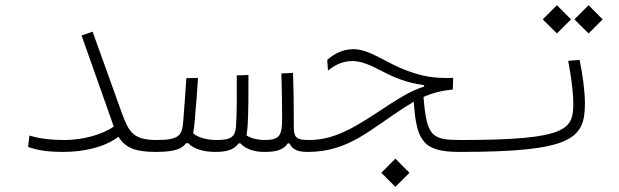

<svg xmlns="http://www.w3.org/2000/svg" viewBox="-20 -584 2384 740"><path d="M223.6 1.5C301.8 1.5 383.3 -16.1 436.5 -57.1C465.3 -10.7 506.3 1 580.1 1.5C603.5 1.5 615.7 -2 615.7 -21.5C615.7 -36.6 610.8 -44.4 585.9 -44.4C491.7 -44.4 476.1 -74.7 446.8 -156.2L336.9 -461.9L294.4 -447.3L418.5 -96.2C367.2 -61 291 -44.4 228.5 -44.4C181.2 -44.4 138.2 -48.3 93.3 -61.5L88.4 -17.6C132.8 -1.5 181.2 1.5 223.6 1.5Z M809.6 1.5C848.6 1.5 880.4 -4.4 899.9 -31.7H906.2C929.2 -6.8 965.8 1.5 997.6 1.5C1034.7 1.5 1070.3 -2 1089.4 -31.7H1095.2C1108.4 -5.4 1130.9 1.5 1166 1.5C1189.5 1.5 1203.1 -2 1203.1 -23.4C1203.1 -38.1 1196.8 -44.4 1171.9 -44.4C1111.8 -44.4 1111.8 -58.1 1112.3 -118.7C1112.3 -118.7 1112.3 -118.7 1112.3 -118.7C1112.3 -122.6 1112.3 -127 1112.3 -131.3C1112.3 -182.1 1111.8 -236.3 1109.4 -303.2L1064.5 -300.8C1066.4 -234.9 1067.4 -184.1 1067.4 -127.9C1067.4 -62 1058.1 -44.4 1000 -44.4C980.5 -44.4 952.6 -47.9 930.2 -62C932.1 -75.2 933.6 -89.4 934.6 -101.1C937.5 -151.9 938 -231.4 937.5 -294.9L892.6 -293.5C893.1 -225.6 893.1 -145 889.6 -96.7C886.7 -57.6 871.6 -44.4 815.9 -44.4C784.2 -44.4 748 -50.8 724.6 -69.8C727.5 -85.9 729.5 -106.4 731.4 -130.4C736.3 -183.6 739.7 -228 743.2 -283.7L698.2 -282.7C694.3 -224.1 691.4 -182.6 686 -113.8C682.1 -64 671.4 -44.4 585.9 -44.4L581.5 1.5C663.1 1.5 682.6 -14.2 696.8 -31.7L705.6 -32.2C726.6 -8.3 770 1.5 809.6 1.5Z M1752 1.5C1775.4 1.5 1789.6 -3.9 1789.6 -21.5C1789.6 -38.6 1782.2 -44.4 1757.8 -44.4C1644.5 -44.4 1624.5 -56.2 1612.3 -210.4C1646.5 -225.6 1682.1 -234.9 1725.1 -238.8L1726.6 -283.7C1649.4 -281.7 1610.8 -289.6 1553.2 -310.1C1466.3 -340.8 1407.7 -394.5 1341.3 -394.5C1301.8 -394.5 1266.6 -376.5 1241.2 -353L1244.1 -312C1274.9 -336.4 1302.2 -348.6 1338.4 -348.6C1388.7 -348.6 1435.1 -316.4 1486.3 -293C1541.5 -267.6 1584 -260.3 1614.7 -255.9V-250.5C1565.9 -234.9 1524.4 -209.5 1479.5 -180.2C1363.8 -104.5 1279.8 -44.4 1171.9 -44.4C1149.9 -44.4 1137.7 -37.6 1137.7 -21C1137.7 -5.4 1150.4 1.5 1166 1.5C1323.2 1.5 1403.3 -83 1543.5 -172.9C1554.2 -179.7 1564.5 -186 1574.7 -191.9C1585 -38.6 1611.8 1.5 1752 1.5ZM1503.9 136.2 1558.1 82 1503.9 27.3 1449.7 82Z M1752 1.5C2186 1.5 2234.4 -49.3 2234.4 -185.5C2234.4 -231.9 2225.6 -296.9 2213.9 -353L2169.9 -349.6C2180.2 -294.9 2189.5 -233.4 2189.5 -184.6C2189.5 -85.9 2168 -44.4 1757.8 -44.4C1747.6 -44.4 1740.7 -37.1 1740.7 -23.9C1740.7 -6.3 1744.1 1.5 1752 1.5ZM2126.5 -455.1 2180.7 -509.3 2126.5 -564 2071.8 -509.3ZM2248.5 -455.1 2302.7 -509.3 2248.5 -564 2193.8 -509.3Z"/></svg>

Font: Cascadia Mono PL ExtraLight
Style: Regular
Weight: 200
Monospace: yes
Designer: Aaron Bell
Foundry: Saja Typeworks
Version: Version 2404.023